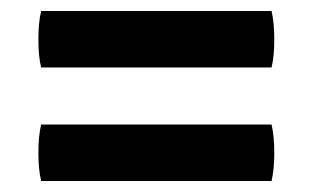

<svg xmlns="http://www.w3.org/2000/svg" viewBox="-20 -472 570 350"><path d="M475 -142H55Q50 -163 50 -193.5Q50 -224 55 -245H475Q480 -224 480 -193.5Q480 -163 475 -142ZM475 -349H55Q50 -369 50 -400Q50 -431 55 -452H475Q480 -431 480 -400Q480 -369 475 -349Z"/></svg>

Font: Signika Negative
Style: Semibold
Weight: 600
Designer: Anna Giedrys
Foundry: Anna Giedrys
Version: Version 1.001